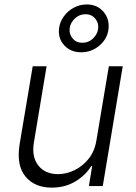

<svg xmlns="http://www.w3.org/2000/svg" viewBox="-20 -847 617 874"><path d="M419 -208.5 475.5 -545.5H538.7L447.8 0H384.6L399.5 -90.6H394.9Q369.3 -48.7 322.6 -20.8Q275.9 7.1 215.9 7.1Q137.4 7.1 95.5 -44Q53.6 -95.2 69.6 -192.1L128.9 -545.5H192.1L133.9 -196Q123.9 -132.1 154.8 -93.2Q185.7 -54.3 244.7 -54.3Q281.6 -54.3 318.7 -72.1Q355.8 -89.8 383.3 -124.1Q410.9 -158.4 419 -208.5ZM349.4 -609Q302.2 -609 273.1 -640.1Q244 -671.2 248.6 -716.3Q252.1 -746.8 270.1 -771.8Q288 -796.9 315.5 -811.8Q343 -826.7 374.6 -826.7Q422.2 -826.7 450.5 -794.2Q478.7 -761.7 474.1 -716.3Q469.5 -671.2 433.2 -640.1Q397 -609 349.4 -609ZM355.1 -652.3Q383.5 -652.3 403.6 -671.9Q423.7 -691.4 426.8 -716.3Q430 -742.5 413.5 -762.4Q397 -782.3 369 -782.3Q340.9 -782.3 320.3 -762.4Q299.7 -742.5 296.9 -716.3Q294.4 -691.4 310.7 -671.9Q327.1 -652.3 355.1 -652.3Z"/></svg>

Font: Inter Light  BETA
Style: Italic
Weight: 300
Italic angle: 9.39999°
Designer: Rasmus Andersson
Foundry: rsms
Version: Version 3.011;git-f93a4a705